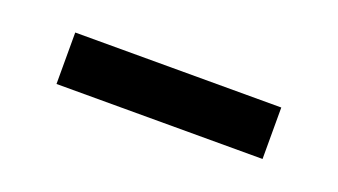

<svg xmlns="http://www.w3.org/2000/svg" viewBox="-26 -343 452 257"><g transform="rotate(20 200.0 -214.5)"><path d="M53.2 -178.2H346.7V-251.5H53.2Z"/></g></svg>

Font: SG Kara Light
Style: Regular
Weight: 400
Designer: Damoon Khanjanzadeh
Version: Version 1.000